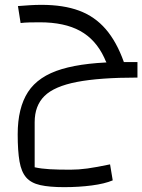

<svg xmlns="http://www.w3.org/2000/svg" viewBox="-20 -499 587 792"><path d="M245 273Q184 273 146 264.5Q108 256 88 233Q68 210 60.5 167Q53 124 53 55Q53 -54 95.5 -119.5Q138 -185 235 -214Q332 -243 491 -243L547 -179Q391 -179 297.5 -161Q204 -143 163.5 -103Q123 -63 123 5V191Q150 197 184.5 199Q219 201 270 201Q304 201 340.5 196Q377 191 434 179L445 245Q412 259 358.5 266Q305 273 245 273ZM547 -179Q487 -179 458 -196.5Q429 -214 410 -261Q375 -336 310.5 -371.5Q246 -407 144 -407Q121 -407 101 -406.5Q81 -406 65 -404L54 -474Q79 -476 103.5 -477.5Q128 -479 151 -479Q242 -479 306.5 -455Q371 -431 416 -379Q461 -327 491 -243H547Z"/></svg>

Font: Changa Light
Style: Regular
Weight: 300
Designer: Eduardo Rodriguez Tunni
Foundry: Eduardo Rodriguez Tunni
Version: Version 3.002; ttfautohint (v1.8.2)